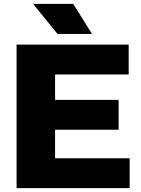

<svg xmlns="http://www.w3.org/2000/svg" viewBox="-20 -970 728 990"><path d="M65.5 0V-740H643.5V-586H264V-154H648.5V0ZM172.5 -301V-455H591.5V-301ZM276.5 -795 150.5 -950H357.5L454.5 -795Z"/></svg>

Font: Encode Sans SemiExpanded ExtraBold
Style: Regular
Weight: 800
Width: 6
Designer: Multiple Designers
Foundry: Impallari Type
Version: Version 3.002